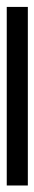

<svg xmlns="http://www.w3.org/2000/svg" viewBox="210 -192 102 569"><g transform="rotate(-90 260.5 93.0)"><path d="M-4.2 125H525V62.5H-4.2Z"/></g></svg>

Font: Afacad
Style: Regular
Weight: 400
Designer: Kristian Moeller
Foundry: Dicotype
Version: Version 1.000